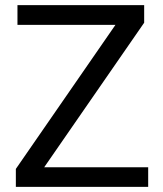

<svg xmlns="http://www.w3.org/2000/svg" viewBox="-20 -731 639 751"><path d="M152.8 -76.7H559.6V0H42V-70.3L431.6 -633.8H48.3V-710.9H543.9V-642.1Z"/></svg>

Font: RobotoInd
Style: Regular
Weight: 400
Designer: Google
Version: Version 2.001101; 2014